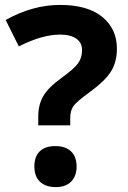

<svg xmlns="http://www.w3.org/2000/svg" viewBox="-20 -744 517 777"><path d="M267.6 -131.3Q290 -109.4 290 -70.3Q290 -31.2 267.6 -8.8Q245.1 13.7 204.1 13.2Q164.1 12.7 141.6 -8.8Q119.1 -30.3 119.1 -70.3Q119.1 -110.4 141.1 -131.8Q163.1 -152.8 204.1 -152.8Q245.1 -152.8 267.6 -131.3ZM453.1 -546.9Q453.1 -492.2 428.7 -454.1Q404.3 -416 346.7 -374Q288.6 -332 276.4 -313.5Q264.2 -295.4 264.2 -266.1V-236.8H134.8V-272.9Q134.8 -319.3 154.8 -354.5Q174.8 -389.6 227.5 -427.7Q280.3 -465.8 295.9 -487.8Q312 -510.3 312 -540.5Q312.5 -570.8 289.1 -587.4Q265.6 -604 223.1 -604Q150.4 -604 56.2 -556.2L2.9 -663.1Q112.3 -724.1 223.1 -724.1Q334 -724.1 393.6 -675.8Q453.1 -627.4 453.1 -546.9Z"/></svg>

Font: OpenSansHebrew-Bold
Style: Bold
Weight: 700
Foundry: Ascender Corporation, Yanek Iontef
Version: Version 2.001;PS 002.001;hotconv 1.0.70;makeotf.lib2.5.58329